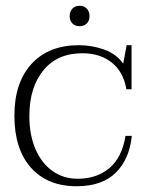

<svg xmlns="http://www.w3.org/2000/svg" viewBox="-20 -637 511 667"><path d="M222 -581Q222 -597 231.5 -607Q241 -617 257 -617Q272 -617 281.5 -607Q291 -597 291 -581Q291 -565 281.5 -555.5Q272 -546 257 -546Q241 -546 231.5 -555.5Q222 -565 222 -581ZM30 -235Q30 -350 89.5 -415Q149 -480 254 -480Q299 -480 341.5 -465Q384 -450 408 -416L420 -480H437V-327H419Q409 -387 368.5 -419.5Q328 -452 266 -452Q179 -452 130.5 -392.5Q82 -333 82 -234Q82 -168 103.5 -118.5Q125 -69 163 -42.5Q201 -16 250 -16Q316 -16 360 -53Q404 -90 416 -165H438Q430 -85 382.5 -37.5Q335 10 246 10Q145 10 87.5 -54.5Q30 -119 30 -235Z"/></svg>

Font: Taviraj ExtraLight
Style: Regular
Weight: 275
Designer: Katatrad Team
Foundry: CadsonDemak
Version: Version 1.001